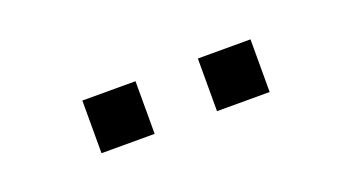

<svg xmlns="http://www.w3.org/2000/svg" viewBox="-25 -838 650 353"><g transform="rotate(-20 300.0 -661.5)"><path d="M134 -610V-713H238V-610ZM360 -610V-713H463V-610Z"/></g></svg>

Font: Chivo Mono Medium
Style: Regular
Weight: 500
Monospace: yes
Designer: Hector Gatti
Foundry: Omnibus-Type
Version: Version 1.008